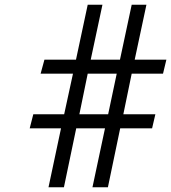

<svg xmlns="http://www.w3.org/2000/svg" viewBox="-20 -771 720 808"><path d="M150.9 -460.9H287.1L250 -290H120.1L105 -231H236.8L184.1 17.1H249L300.8 -231H421.9L369.1 17.1H434.1L485.8 -231H620.1L633.8 -290H499L534.2 -460.9H666L680.2 -520H546.9L596.2 -751H534.2L484.9 -520H361.8L411.1 -751H349.1L299.8 -520H167ZM349.1 -460.9H471.2L435.1 -290H314Z"/></svg>

Font: Cardo
Style: Italic
Weight: 400
Designer: David J. Perry
Foundry: David J. Perry
Version: Version 0.99